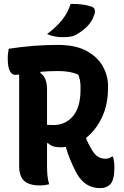

<svg xmlns="http://www.w3.org/2000/svg" viewBox="-20 -952 640 992"><path d="M234 0Q221 3 210.5 4.5Q200 6 185 6Q130 6 104.5 -18Q79 -42 79 -94V-567Q67 -565 61 -565Q20 -565 20 -650Q20 -664 21.5 -676Q23 -688 25 -700Q153 -720 278 -720Q371 -720 428 -688.5Q485 -657 511.5 -609Q538 -561 538 -510V-497Q538 -409 505.5 -343Q473 -277 424 -239Q435 -210 452 -183Q467 -155 484.5 -143.5Q502 -132 523 -132Q535 -132 542.5 -134.5Q550 -137 558 -143H564Q571 -116 571 -86Q571 -21 549 1Q530 20 497 20Q459 20 428.5 1.5Q398 -17 374 -60Q356 -95 342.5 -127.5Q329 -160 320 -193Q305 -191 291 -191Q271 -191 255 -196Q239 -201 229 -212H223V-94Q223 -69 225 -46Q227 -23 234 0ZM223 -490V-307Q235 -306 256 -306Q318 -306 357 -352Q396 -398 396 -489V-504Q396 -522 393 -537Q390 -552 385 -566Q344 -585 281 -585Q256 -585 233.5 -584Q211 -583 190 -581L188 -575Q223 -553 223 -490ZM345 -932Q381 -932 406.5 -928.5Q432 -925 453 -918Q467 -913 469.5 -901Q472 -889 467 -875Q455 -841 433 -818Q411 -795 379 -776Q363 -766 346.5 -763Q330 -760 305 -760Q283 -760 263.5 -763.5Q244 -767 223 -776Q270 -811 300 -848Q330 -885 345 -932Z"/></svg>

Font: Recursive Sn Csl St
Style: Bold
Weight: 700
Version: Version 1.079;hotconv 1.0.112;makeotfexe 2.5.65598; ttfautoh